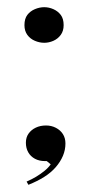

<svg xmlns="http://www.w3.org/2000/svg" viewBox="-20 -433 249 534"><path d="M59 81 54 72Q68 66 80.5 58.5Q93 51 104 42Q115 33 121 24L110 15H105Q89 15 77 8.5Q65 2 58.5 -9.5Q52 -21 52 -36Q52 -51 59.5 -61.5Q67 -72 79.5 -78Q92 -84 108 -84Q123 -84 135.5 -77.5Q148 -71 155 -60Q162 -49 162 -34Q162 -16 155 0.5Q148 17 135 32Q122 47 103 59Q84 71 59 81ZM103 -413Q116 -413 128.5 -407.5Q141 -402 149 -391.5Q157 -381 157 -363Q157 -347 149 -336Q141 -325 128.5 -319.5Q116 -314 103 -314Q90 -314 77 -319.5Q64 -325 56 -336Q48 -347 48 -363Q48 -381 56 -391.5Q64 -402 77 -407.5Q90 -413 103 -413Z"/></svg>

Font: Kalnia Thin ExtraLight
Style: Regular
Weight: 250
Version: Version 1.105